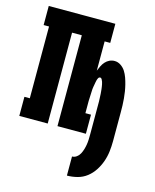

<svg xmlns="http://www.w3.org/2000/svg" viewBox="-112 -607 724 894"><g transform="rotate(15 250.0 -159.5)"><path d="M297 211V119Q309 119 319 111.5Q329 104 334.5 93.5Q340 83 343.5 71.5Q347 60 349 48Q351 36 351.5 24Q352 12 352 0V-139Q352 -145 352 -150.5Q352 -156 352 -162Q352 -168 351.5 -173.5Q351 -179 351 -185Q351 -191 350.5 -196.5Q350 -202 349.5 -208Q349 -214 348.5 -219.5Q348 -225 347 -230.5Q346 -236 345 -242Q344 -248 342 -253.5Q340 -259 337 -264.5Q334 -270 329 -270Q323 -270 320 -264.5Q317 -259 315.5 -253.5Q314 -248 313 -242Q312 -236 311 -230.5Q310 -225 309 -219.5Q308 -214 307.5 -208Q307 -202 307 -196.5Q307 -191 306.5 -185Q306 -179 306 -173.5Q306 -168 305.5 -162Q305 -156 305 -150.5Q305 -145 305 -139V-92H332V0H195V-438H148V0H11V-92H37V-438H11V-530H332V-438H305V-297Q310 -309 315.5 -320.5Q321 -332 329.5 -341.5Q338 -351 349.5 -356.5Q361 -362 374 -362Q390 -362 404 -352.5Q418 -343 426.5 -329.5Q435 -316 440.5 -300.5Q446 -285 450 -269Q454 -253 456.5 -237Q459 -221 460.5 -204.5Q462 -188 462.5 -172Q463 -156 463 -139V0Q463 25 460 50.5Q457 76 448.5 100Q440 124 426 145.5Q412 167 392 182.5Q372 198 347 204.5Q322 211 297 211Z"/></g></svg>

Font: Iosevka Slab Heavy
Style: Regular
Weight: 900
Monospace: yes
Designer: Belleve Invis
Foundry: Belleve Invis
Version: Version 11.1.0; ttfautohint (v1.8.3)